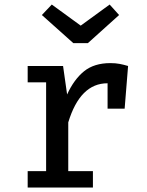

<svg xmlns="http://www.w3.org/2000/svg" viewBox="-20 -834 655 854"><path d="M103.1 0V-72.8H185.1V-467.7H103.1V-540.5H260.5L278.5 -413.8Q309.2 -481 354.1 -517.2Q399 -553.3 470.8 -553.3Q494.4 -553.3 512.6 -549.7Q530.8 -546.2 549.7 -540.5L534.4 -350.8H458.5V-463.6H457.9Q336.4 -463.6 283.6 -289.7V-72.8H393.3V0ZM467.7 -813.8 509.7 -767.2 370.8 -642.1H306.2L166.2 -767.2L210.3 -813.8L339 -720Z"/></svg>

Font: Fira Code Retina
Style: Regular
Weight: 450
Monospace: yes
Designer: Carrois Corporate, Edenspiekermann AG, Nikita Prokopov
Foundry: Carrois Corporate, Edenspiekermann AG, Nikita Prokopov
Version: Version 6.002